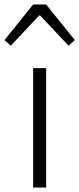

<svg xmlns="http://www.w3.org/2000/svg" viewBox="-48 -837 354 857"><path d="M-28 -658 0 -633 127 -768H131L258 -633L286 -658L158 -817H100ZM100 0H158V-533H100Z"/></svg>

Font: Spoqa Han Sans Neo Light
Style: Regular
Weight: 300
Designer: [Spoqa Han Sans Neo] Dong-huui Kim  Younghwa Kang  Yujin Lee  [Noto Sans] Ryoko NISHIZUKA  (kana & ideographs); Paul D. 
Foundry: Spoqa (http://www.spoqa-han-sans.com)
Version: Version 1.000